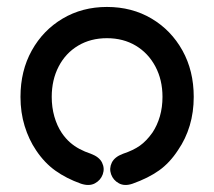

<svg xmlns="http://www.w3.org/2000/svg" viewBox="-20 -528 617 553"><path d="M213 1Q237 9 253.5 0Q270 -9 276 -26Q282 -43 274 -59.5Q266 -76 242 -85Q224 -91 209 -99Q194 -107 181.5 -118Q169 -129 158 -145Q144 -166 136.5 -192.5Q129 -219 129 -249Q129 -298 149 -336.5Q169 -375 205 -396.5Q241 -418 288 -418Q335 -418 371 -396.5Q407 -375 427.5 -336.5Q448 -298 448 -249Q448 -219 440.5 -193Q433 -167 419 -146Q402 -122 383 -108.5Q364 -95 334 -85Q310 -76 302 -59.5Q294 -43 300 -26Q306 -9 322.5 0Q339 9 362 1Q407 -15 438 -37Q469 -59 493 -96Q515 -128 526.5 -166.5Q538 -205 538 -249Q538 -324 505.5 -382.5Q473 -441 416.5 -474.5Q360 -508 288 -508Q217 -508 160.5 -474.5Q104 -441 71.5 -382.5Q39 -324 39 -249Q39 -204 51 -165Q63 -126 84 -95Q108 -59 139.5 -36.5Q171 -14 213 1Z"/></svg>

Font: Tilt Neon
Style: Regular
Weight: 400
Designer: Andy Clymer
Foundry: Andy Clymer
Version: Version 1.000